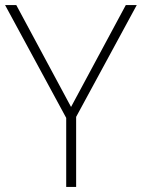

<svg xmlns="http://www.w3.org/2000/svg" viewBox="-20 -734 557 754"><path d="M259 -314 44 -714H0L240 -271V0H279V-275L517 -714H474Z"/></svg>

Font: Noto Sans Canadian Aboriginal ExtraLight
Style: Regular
Weight: 200
Designer: Monotype Design Team, Typotheque's Kevin King
Foundry: Monotype Imaging Inc.
Version: Version 2.004